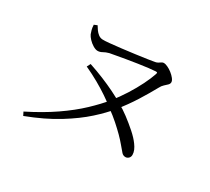

<svg xmlns="http://www.w3.org/2000/svg" viewBox="-137 -912 1274 1166"><g transform="rotate(30 500.0 -329.0)"><path d="M119 0Q225 -53 306.5 -109Q388 -165 447 -221Q506 -277 544 -324Q581 -370 612.5 -420Q644 -470 667 -516.5Q690 -563 702 -599Q705 -608 703.5 -610.5Q702 -613 693 -613Q676 -612 644.5 -608.5Q613 -605 575 -599Q537 -593 500 -587Q463 -581 434.5 -575.5Q406 -570 393 -568Q371 -562 355.5 -553Q340 -544 324 -544Q310 -544 291.5 -555Q273 -566 258.5 -581.5Q244 -597 238 -610Q234 -621 230 -635Q226 -649 225 -670L247 -679Q254 -667 263.5 -653.5Q273 -640 286 -630Q299 -620 315 -619Q330 -618 365 -621.5Q400 -625 443.5 -630Q487 -635 531 -641Q575 -647 610 -652Q645 -657 660 -660Q672 -662 680.5 -667.5Q689 -673 696 -677.5Q703 -682 711 -682Q721 -682 737.5 -674.5Q754 -667 770 -654.5Q786 -642 797 -628Q808 -614 808 -603Q808 -592 799 -583Q790 -574 778 -563.5Q766 -553 757 -535Q728 -482 688.5 -419Q649 -356 598 -293Q561 -247 499.5 -191.5Q438 -136 347.5 -80Q257 -24 131 24ZM793 -70Q777 -70 766 -82Q755 -94 732 -122Q713 -145 688.5 -169.5Q664 -194 632.5 -222Q601 -250 558 -281Q529 -305 492 -330Q455 -355 411 -380Q367 -405 315 -429L328 -454Q382 -436 429.5 -416.5Q477 -397 519 -376.5Q561 -356 597 -334Q631 -316 669.5 -287Q708 -258 743 -227Q778 -196 798 -168Q810 -152 817 -135.5Q824 -119 824 -103Q824 -88 814.5 -79Q805 -70 793 -70Z"/></g></svg>

Font: Noto Serif TC
Style: Regular
Weight: 400
Designer: Ryoko NISHIZUKA  (kana & ideographs); Frank Grießhammer (Latin, Greek & Cyrillic); Wenlong ZHANG  (bopomofo); Sandoll Co
Foundry: Adobe
Version: Version 2.003-H1;hotconv 1.1.1;makeotfexe 2.6.0